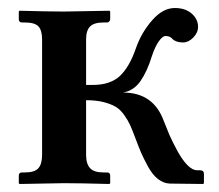

<svg xmlns="http://www.w3.org/2000/svg" viewBox="-20 -458 546 479"><path d="M85 -71.8V-359.9Q85 -382.3 75.9 -392.1Q66.9 -401.9 42 -401.9H35.2Q26.9 -401.9 26.9 -410.2V-429.2L28.8 -431.2Q103 -429.2 139.2 -429.2L252.9 -431.2L254.9 -429.2V-410.2Q254.9 -406.7 252.4 -404.3Q250 -401.9 247.1 -401.9H237.8Q214.4 -401.9 204.6 -391.8Q194.8 -381.8 194.8 -359.9V-246.1H211.9Q254.9 -246.1 279.3 -268.6Q303.2 -291.5 318.8 -336.9Q332.5 -376.5 359.4 -407.2Q386.2 -438 416 -438Q442.4 -438 458.3 -424.1Q474.1 -410.2 474.1 -391.1Q474.1 -376.5 462.2 -364.3Q450.2 -352.1 437 -352.1Q418.9 -352.1 410.2 -360.8Q404.3 -368.2 393.1 -368.2Q385.3 -368.2 375.7 -354.2Q366.2 -340.3 358.9 -317.9Q347.2 -279.8 330.6 -255.9Q314 -231.9 287.1 -227.1Q362.3 -227.1 388.2 -157.2Q395.5 -138.2 402.8 -121.1Q410.6 -103.5 422.4 -81.8Q434.1 -60.1 447 -46.6Q460 -33.2 472.2 -33.2H479Q488.8 -33.2 488.8 -23.9V-1L486.8 1L403.8 0Q388.2 -0.5 374.3 -11.2Q360.4 -22 349.1 -42.7Q337.9 -63.5 332 -77.1Q326.7 -89.4 317.9 -112.8Q310.1 -133.8 304.7 -145.8Q299.3 -157.7 289.6 -171.4Q279.8 -185.1 268.1 -191.9Q256.3 -198.7 238 -203.4Q219.7 -208 194.8 -208V-71.8Q194.8 -49.3 204.6 -38.6Q214.4 -27.8 237.8 -27.8H247.1Q254.9 -27.8 254.9 -20V-1L252.9 1Q178.2 -1 139.2 -1L28.8 1L26.9 -1V-20Q26.9 -27.8 35.2 -27.8H42Q66.4 -27.8 75.7 -38.3Q85 -48.8 85 -71.8Z"/></svg>

Font: Linux Libertine G
Style: Semibold
Weight: 600
Designer: Philipp H. Poll
Foundry: Philipp H. Poll
Version: Version 5.1.1